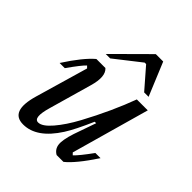

<svg xmlns="http://www.w3.org/2000/svg" viewBox="-190 -774 897 897"><g transform="rotate(45 259.0 -325.5)"><path d="M405.8 -496.1 318.8 -596.2H309.1L181.2 -496.1H151.9L317.9 -661.1H366.7L435.1 -496.1ZM197.3 -448.7Q228.5 -421.4 206.1 -343.8L145.5 -130.9Q121.1 -46.4 154.8 -46.4Q181.2 -46.4 217.8 -89.1Q254.4 -131.8 289.6 -196.8Q324.7 -261.7 354.5 -327.1Q384.3 -392.6 404.8 -448.7H477.1L368.2 -62L377.9 -52.2Q399.9 -72.8 444.8 -134.8H479Q413.6 -35.6 368.7 0H323.7Q299.3 -13.7 295.7 -41Q292 -68.4 310.5 -125.5L349.1 -235.8H339.4Q299.8 -145 272.5 -102.5Q200.7 9.8 111.8 9.8Q22.9 9.8 62.5 -126L138.2 -386.7L128.4 -396.5Q110.4 -380.4 63.5 -314H29.3Q90.3 -408.7 137.7 -448.7Z"/></g></svg>

Font: Happy Times at the IKOB Italic
Style: Regular
Weight: 400
Designer: Lucas Le Bihan
Foundry: Lucas Le Bihan
Version: Version 1.000;PS 1.0;hotconv 1.0.88;makeotf.lib2.5.647800